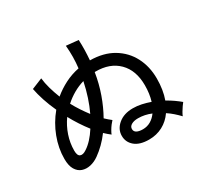

<svg xmlns="http://www.w3.org/2000/svg" viewBox="-160 -1012 1319 1245"><g transform="rotate(-30 500.0 -389.5)"><path d="M626 9Q556 9 519.5 -22Q483 -53 483 -100Q483 -150 525 -185Q567 -220 634 -220Q666 -220 698 -213Q730 -206 761 -195Q769 -221 773 -250Q777 -279 777 -310Q777 -422 714 -485Q651 -548 543 -547H538Q525 -466 499 -393Q473 -320 438 -258Q449 -248 460 -238Q471 -228 482 -220Q474 -212 463 -197.5Q452 -183 443 -167.5Q434 -152 430 -141Q419 -149 408.5 -158.5Q398 -168 387 -178Q362 -144 333 -115.5Q304 -87 273 -65Q242 -43 209.5 -36Q177 -29 149 -38.5Q121 -48 103.5 -77Q86 -106 86 -157Q86 -237 116 -316Q146 -395 200 -460Q176 -512 160 -561Q144 -610 136 -652L217 -685Q221 -648 232.5 -607Q244 -566 261 -523Q303 -558 353 -583.5Q403 -609 459 -620Q464 -661 464.5 -703Q465 -745 461 -788L552 -779Q554 -741 553 -703Q552 -665 549 -628Q650 -627 721 -584.5Q792 -542 829 -470.5Q866 -399 866 -310Q866 -224 842 -158Q871 -142 895 -125Q919 -108 938 -92Q932 -85 921.5 -70Q911 -55 902 -39.5Q893 -24 889 -13Q870 -33 849 -51.5Q828 -70 805 -85Q774 -40 728 -15.5Q682 9 626 9ZM233 -138Q284 -171 330 -243Q305 -275 281.5 -311Q258 -347 238 -384Q205 -338 186.5 -283.5Q168 -229 168 -171Q168 -134 186.5 -126.5Q205 -119 233 -138ZM377 -326Q421 -418 445 -533Q404 -521 366.5 -499.5Q329 -478 297 -449Q314 -417 334.5 -386Q355 -355 377 -326ZM624 -69Q656 -69 682.5 -84.5Q709 -100 728 -127Q680 -147 631 -147Q600 -147 581 -136Q562 -125 562 -106Q562 -87 578.5 -78Q595 -69 624 -69Z"/></g></svg>

Font: Zen Kaku Gothic New Medium
Style: Regular
Weight: 500
Designer: Yoshimichi Ohira
Foundry: Positype
Version: Version 1.002